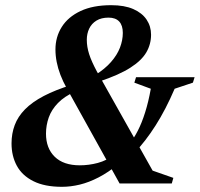

<svg xmlns="http://www.w3.org/2000/svg" viewBox="-20 -708 771 741"><path d="M498 -117 439.5 -76.5Q398.5 -43 360.8 -23.5Q323 -4 287.8 4.5Q252.5 13 219 13Q152 13 108.8 -8.8Q65.5 -30.5 45 -68.2Q24.5 -106 24.5 -154.5Q24.5 -192.5 36.8 -225.2Q49 -258 76.5 -286Q104 -314 148.8 -337.5Q193.5 -361 258.5 -381L347.5 -418.5Q384.5 -441.5 408.2 -468.5Q432 -495.5 443 -524.2Q454 -553 454 -581Q454 -610 440 -625Q426 -640 399 -640Q371 -640 352.2 -628.5Q333.5 -617 324.2 -597.5Q315 -578 315 -554.5Q315 -527.5 324 -499.2Q333 -471 354 -432L569 -49.5L649 -21.5L643 0H441.5L238 -366.5Q223 -393.5 213.2 -419Q203.5 -444.5 198.8 -468.8Q194 -493 194 -517Q194 -565.5 218.5 -604.2Q243 -643 291 -665.5Q339 -688 409 -688Q460.5 -688 494.5 -673Q528.5 -658 545.8 -632.2Q563 -606.5 563 -574Q563 -537.5 544.8 -506Q526.5 -474.5 483.2 -446.8Q440 -419 363.5 -393.5L270.5 -355Q228.5 -336 203.8 -310.5Q179 -285 168.2 -254.8Q157.5 -224.5 157.5 -192Q157.5 -136 191.2 -103Q225 -70 288 -70Q323 -70 357.5 -79.2Q392 -88.5 422.5 -111.5L479.5 -153Q496.5 -173.5 512 -203.8Q527.5 -234 540.2 -274.5Q553 -315 562 -365.5L498.5 -389L505 -410H731L724.5 -389L654 -365.5Q619.5 -285 580.5 -223.8Q541.5 -162.5 498 -117Z"/></svg>

Font: Newsreader 24pt
Style: Bold Italic
Weight: 700
Italic angle: -17°
Designer: Hugues Gentile
Foundry: Production Type
Version: Version 1.003